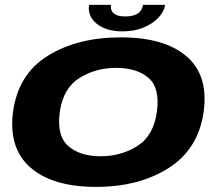

<svg xmlns="http://www.w3.org/2000/svg" viewBox="-20 -746 894 771"><path d="M365.5 4.5Q539 4.5 658 -71.8Q777 -148 798 -298Q817.5 -444.5 728.5 -520.2Q639.5 -596 465.5 -596Q291 -596 172 -522Q53 -448 32.5 -298Q13 -151.5 102 -73.5Q191 4.5 365.5 4.5ZM384 -118.5Q302 -118.5 254.8 -159Q207.5 -199.5 220 -296.5Q234 -392.5 299.2 -433Q364.5 -473.5 446.5 -473.5Q529 -473.5 576 -433.5Q623 -393.5 610 -296.5Q596.5 -200.5 531.2 -159.5Q466 -118.5 384 -118.5ZM471 -620Q519 -620 555.5 -635Q592 -650 615.2 -674Q638.5 -698 643 -726.5H554.5Q552 -713 544.2 -702.2Q536.5 -691.5 521.2 -685.8Q506 -680 482 -680Q460.5 -680 447.2 -686Q434 -692 428.8 -702.2Q423.5 -712.5 426 -726.5H337.5Q333 -698 347.5 -674Q362 -650 393.8 -635Q425.5 -620 471 -620Z"/></svg>

Font: Anybody Expanded
Style: Bold Italic
Weight: 700
Width: 7
Italic angle: -10°
Version: Version 1.113;gftools[0.9.25]